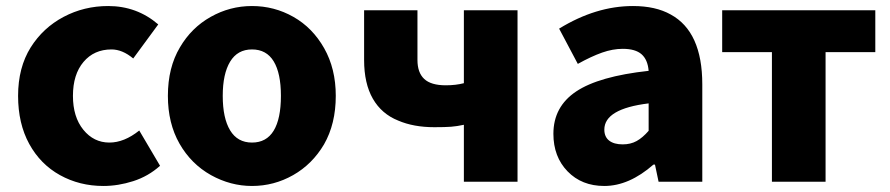

<svg xmlns="http://www.w3.org/2000/svg" viewBox="-20 -603 2954 637"><path d="M179 -22Q114 -58 77 -125.5Q40 -193 40 -285Q40 -379 82 -446Q123 -511 191 -547Q259 -583 339 -583Q434 -583 505 -522L422 -409Q386 -439 350 -439Q292 -439 257 -397.5Q222 -356 222 -285Q222 -215 256.5 -172.5Q291 -130 343 -130Q392 -130 442 -170L511 -53Q472 -18 422 -2Q372 14 323 14Q244 14 179 -22Z M680 -22Q614 -59 575.5 -126.5Q537 -194 537 -285Q537 -379 577 -446Q615 -511 679 -547Q743 -583 816 -583Q890 -583 953.5 -547Q1017 -511 1055.5 -443Q1094 -375 1094 -285Q1094 -192 1055 -124Q1016 -58 952.5 -22Q889 14 816 14Q745 14 680 -22ZM912 -285Q912 -360 888 -399.5Q864 -439 816 -439Q768 -439 743.5 -398.5Q719 -358 719 -285Q719 -211 743.5 -170.5Q768 -130 816 -130Q864 -130 888 -169.5Q912 -209 912 -285Z M1421 -181Q1352 -181 1301 -203Q1246 -225 1217 -275.5Q1188 -326 1188 -404V-569H1365V-404Q1365 -362 1387.5 -341Q1410 -320 1459 -320Q1492 -320 1519 -327V-569H1697V0H1519V-189Q1496 -184 1476.5 -182.5Q1457 -181 1421 -181Z M1816 -159Q1816 -249 1891.5 -299.5Q1967 -350 2132 -368Q2129 -405 2108.5 -423Q2088 -441 2046 -441Q2013 -441 1977.5 -428.5Q1942 -416 1897 -391L1835 -508Q1957 -583 2080 -583Q2155 -583 2205 -555Q2310 -498 2310 -323V0H2165L2153 -57H2148Q2067 14 1985 14Q1910 14 1863 -34.5Q1816 -83 1816 -159ZM2132 -169V-260Q1985 -242 1985 -173Q1985 -149 2001 -136.5Q2017 -124 2046 -124Q2072 -124 2092 -135Q2112 -146 2132 -169Z M2541 -430H2376V-569H2884V-430H2719V0H2541Z"/></svg>

Font: Merged Yaku Han JP Black
Style: Regular
Weight: 900
Designer: Ryoko NISHIZUKA 西塚涼子 (kana, bopomofo & ideographs); Paul D. Hunt (Latin, Greek & Cyrillic); Sandoll Communications 산돌커뮤니
Foundry: Adobe
Version: Version 2.004